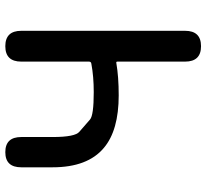

<svg xmlns="http://www.w3.org/2000/svg" viewBox="-47 -730 777 723"><g transform="rotate(-90 341.5 -368.5)"><path d="M529 0Q471 0 471 -60V-315Q471 -320 466 -319Q414 -310 344 -310Q212 -310 146 -366Q73 -427 73 -559V-677Q73 -737 130 -737Q187 -737 187 -677V-559Q187 -474 207 -458Q230 -438 253 -418Q269 -404 356 -404Q415 -404 463 -413Q471 -414 471 -422V-677Q471 -737 529 -737Q587 -737 587 -677V-60Q587 0 529 0Z"/></g></svg>

Font: Resource Han Rounded TW Medium
Style: Regular
Weight: 500
Designer: Cyano Hao (round all glyphs); Ryoko NISHIZUKA 西塚涼子 (kana, bopomofo & ideographs); Paul D. Hunt (Latin, Greek & Cyrillic)
Foundry: Cyano Hao
Version: 0.990